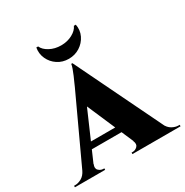

<svg xmlns="http://www.w3.org/2000/svg" viewBox="-219 -966 1077 1116"><g transform="rotate(-30 319.5 -408.0)"><path d="M313 -632 617 -5H419L241 -417ZM127 -63Q116 -37 130 -23.5Q144 -10 161 -10H168V0H-35V-10Q-35 -10 -31 -10Q-27 -10 -27 -10Q-7 -10 15 -22Q37 -34 51 -63ZM313 -632 314 -495 100 -3H23L256 -505Q259 -513 266.5 -529Q274 -545 282.5 -565Q291 -585 297.5 -603Q304 -621 305 -632ZM391 -184V-142H138V-184ZM393 -63H588Q602 -34 624 -22Q646 -10 666 -10Q666 -10 670 -10Q674 -10 674 -10V0H351V-10H359Q376 -10 390 -23.5Q404 -37 393 -63ZM442 -816Q450 -776 433 -741Q416 -706 383 -685Q350 -664 309 -664Q267 -664 234.5 -685.5Q202 -707 186 -742Q170 -777 177 -816H189Q200 -790 233.5 -772Q267 -754 309 -754Q351 -754 384.5 -772Q418 -790 429 -816Z"/></g></svg>

Font: Cinzel ExtraBold
Style: Regular
Weight: 800
Designer: Natanael Gama
Version: Version 2.000